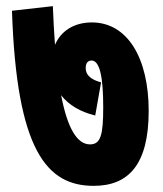

<svg xmlns="http://www.w3.org/2000/svg" viewBox="-20 -632 530 625"><path d="M464 -271C464 -443 395 -559 279 -559C221 -559 178 -531 159 -486C156 -524 154 -566 152 -612L19 -597C34 -141 133 -27 285 -27C399 -27 464 -97 464 -271ZM290 -256 309 -364C287 -370 259 -381 259 -411C259 -425 265 -435 278 -435C306 -435 316 -376 316 -283C316 -193 308 -162 273 -162C232 -162 200 -212 179 -322C204 -290 241 -268 290 -256Z"/></svg>

Font: Noto Sans ExtraCondensed Black
Style: Italic
Weight: 900
Width: 2
Italic angle: -12°
Designer: Monotype Design Team
Foundry: Monotype Imaging Inc.
Version: Version 2.013